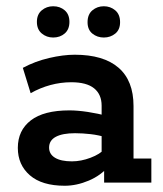

<svg xmlns="http://www.w3.org/2000/svg" viewBox="-20 -584 520 614"><path d="M187 10Q114 10 75.5 -23.5Q37 -57 37 -111Q37 -167 78.5 -199Q120 -231 202 -231Q228 -231 261 -226Q294 -221 322 -213L305 -202V-246Q305 -282 281 -301.5Q257 -321 208 -321Q174 -321 141 -312Q108 -303 78 -286L53 -367Q92 -388 137 -398.5Q182 -409 219 -409Q311 -409 359 -367.5Q407 -326 407 -245V-77H464V0H313V-65L328 -53Q303 -23 264 -6.5Q225 10 187 10ZM210 -68Q239 -68 269.5 -79.5Q300 -91 315 -108L305 -78V-172L322 -144Q296 -152 270 -155Q244 -158 220 -158Q180 -158 158.5 -146.5Q137 -135 137 -112Q137 -91 156 -79.5Q175 -68 210 -68ZM150 -464Q129 -464 113.5 -477Q98 -490 98 -514Q98 -538 113.5 -551Q129 -564 150 -564Q172 -564 187 -551Q202 -538 202 -514Q202 -490 187 -477Q172 -464 150 -464ZM312 -464Q291 -464 275.5 -476.5Q260 -489 260 -513Q260 -538 275.5 -551Q291 -564 312 -564Q333 -564 348.5 -551Q364 -538 364 -513Q364 -489 348.5 -476.5Q333 -464 312 -464Z"/></svg>

Font: Rokkitt SemiBold SemiBold
Style: Regular
Weight: 600
Version: Version 3.103